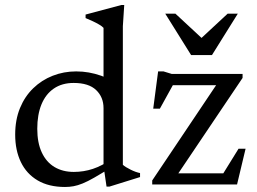

<svg xmlns="http://www.w3.org/2000/svg" viewBox="-20 -735 1022 765"><path d="M392.5 -304Q392.5 -348 363 -376.2Q333.5 -404.5 273.5 -404.5Q227 -404.5 194.5 -382.2Q162 -360 145.2 -319Q128.5 -278 128.5 -222Q128.5 -166 146.5 -127.5Q164.5 -89 197.2 -69.5Q230 -50 274 -50Q313.5 -50 350.2 -62.2Q387 -74.5 422.5 -100V-67.5Q383 -43 356 -27.5Q329 -12 309.2 -4Q289.5 4 273 7Q256.5 10 239 10Q174.5 10 130 -16.2Q85.5 -42.5 63 -89.5Q40.5 -136.5 40.5 -198.5Q40.5 -257.5 59.5 -304Q78.5 -350.5 112.2 -383.2Q146 -416 190 -433.2Q234 -450.5 283.5 -450.5Q309.5 -450.5 333.8 -446.2Q358 -442 383.2 -433.2Q408.5 -424.5 437 -409.5L392.5 -381.5V-624Q386.5 -630.5 375 -637.2Q363.5 -644 349.5 -650.5Q335.5 -657 321 -663V-677L463.5 -715H475L469.5 -630.5V-78.5Q474 -74 482.2 -69Q490.5 -64 500.5 -59Q510.5 -54 520.2 -50.5Q530 -47 538 -45.5V-29.5L416 8.5H404.5L392.5 -73.5ZM586.5 0V-16L856.5 -418.5L880 -395.5H629.5L686 -427L617 -302H590.5L610 -450.5H631.5L664 -440.5H946.5V-424.5L674.5 -20.5L658.5 -44.5H883.5L852.5 -16.5L930.5 -142.5H958.5L924.5 0ZM791 -576.5H775L887 -680.5H927.5L824.5 -515.5H741.5L638.5 -680.5H679Z"/></svg>

Font: Newsreader 16pt 16pt
Style: Regular
Weight: 400
Version: Version 1.003